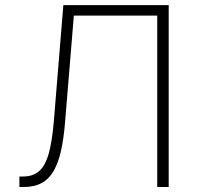

<svg xmlns="http://www.w3.org/2000/svg" viewBox="-20 -748 800 768"><path d="M57.6 0V-42H72.3Q111.8 -42 136.5 -63.5Q161.1 -85 174.8 -133.3Q188.5 -181.6 195.3 -262.7L233.4 -727.5H654.8V0H608.9V-685.5H275.4L240.2 -258.8Q234.9 -192.9 223.9 -144.3Q212.9 -95.7 194.1 -63.5Q175.3 -31.2 146 -15.6Q116.7 0 74.7 0Z"/></svg>

Font: Inter ExtraLight
Style: Regular
Weight: 250
Designer: Rasmus Andersson
Foundry: rsms
Version: Version 4.001;git-66647c0bb